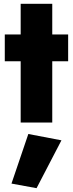

<svg xmlns="http://www.w3.org/2000/svg" viewBox="-20 -640 381 1003"><path d="M5 -460H88V-620H253V-460H336V-320H253V0H88V-320H5ZM128 60 301 93 171 343 40 319Z"/></svg>

Font: Jost* Heavy
Style: Regular
Weight: 800
Version: Version 3.7